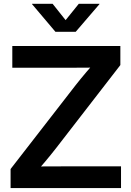

<svg xmlns="http://www.w3.org/2000/svg" viewBox="-20 -963 673 983"><path d="M34.2 0V-97.7L367.2 -526.9Q393.6 -560.5 422.1 -594Q450.7 -627.4 480 -661.1L494.6 -617.2Q449.2 -616.7 404.1 -616.5Q358.9 -616.2 314 -616.2H43V-727.5H596.2V-629.9L269 -207Q241.7 -171.9 212.2 -136.7Q182.6 -101.6 151.9 -66.4L137.2 -110.4Q182.6 -110.8 227.5 -111.1Q272.5 -111.3 317.4 -111.3H599.6V0ZM249.5 -943.4 315.9 -859.9 383.3 -943.4H489.3V-941.9L367.7 -800.3H263.7L144 -941.9V-943.4Z"/></svg>

Font: Inter 28pt SemiBold
Style: Regular
Weight: 600
Designer: Rasmus Andersson
Foundry: rsms
Version: Version 4.001;git-66647c0bb